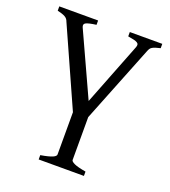

<svg xmlns="http://www.w3.org/2000/svg" viewBox="-128 -548 775 876"><g transform="rotate(20 260.0 -110.0)"><path d="M509.8 -433.1Q495.1 -429.7 486.1 -426.8Q477.1 -423.8 471.2 -420.2Q465.3 -416.5 462.2 -411.9Q459 -407.2 456.1 -399.9L306.6 -24.4V183.6Q306.6 190.9 323.2 198.7Q339.8 206.5 379.9 213.4V234.4H160.2V213.4Q181.2 210 195.3 206.3Q209.5 202.6 217.8 199Q226.1 195.3 229.7 191.4Q233.4 187.5 233.4 183.6V-21.5L64 -399.9Q59.6 -413.6 46.9 -420.7Q34.2 -427.7 9.8 -433.1V-454.1H198.2V-433.1Q160.6 -428.2 148.4 -421.6Q136.2 -415 143.1 -399.9L283.2 -94.2L402.8 -399.9Q405.3 -407.2 404.5 -412.4Q403.8 -417.5 397.9 -421.1Q392.1 -424.8 381.1 -427.5Q370.1 -430.2 352.1 -433.1V-454.1H509.8Z"/></g></svg>

Font: Gentium Plus CyrE
Style: Regular
Weight: 400
Designer: J. Victor Gaultney, Annie Olsen, Iska Routamaa, Becca Hirsbrunner
Foundry: SIL International
Version: Version 5.000